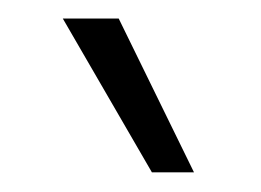

<svg xmlns="http://www.w3.org/2000/svg" viewBox="-20 -752 276 203"><path d="M185.1 -569.8H140.6L46.4 -732.4H105.5Z"/></svg>

Font: Kumbh Sans Light
Style: Regular
Weight: 300
Version: Version 1.004